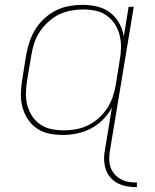

<svg xmlns="http://www.w3.org/2000/svg" viewBox="-20 -548 640 791"><path d="M544 223Q523 223 503 219.5Q483 216 466 207.5Q449 199 436 184.5Q423 170 416.5 151.5Q410 133 409 112.5Q408 92 412 72L441 -105Q427 -78 404.5 -55.5Q382 -33 354.5 -18.5Q327 -4 297.5 2Q268 8 239 8Q209 8 181 2Q153 -4 131 -19.5Q109 -35 94 -58Q79 -81 72 -108.5Q65 -136 66 -165Q67 -194 72 -223L88 -323Q93 -350 102 -377Q111 -404 126.5 -428.5Q142 -453 164 -473Q186 -493 211.5 -505.5Q237 -518 265 -523Q293 -528 320 -528Q351 -528 380.5 -521Q410 -514 433 -496.5Q456 -479 470.5 -453.5Q485 -428 490 -398L510 -520H531L433 72Q430 89 430 107Q430 125 435.5 141Q441 157 452 169.5Q463 182 477.5 190Q492 198 509 201Q526 204 544 204ZM243 -11Q268 -11 293 -15.5Q318 -20 342 -31.5Q366 -43 386.5 -61.5Q407 -80 421.5 -102Q436 -124 444.5 -149Q453 -174 457 -199L473 -299Q478 -325 478.5 -351.5Q479 -378 473 -402.5Q467 -427 453.5 -448Q440 -469 420 -483.5Q400 -498 375 -503.5Q350 -509 323 -509Q298 -509 272.5 -504.5Q247 -500 223.5 -488.5Q200 -477 179.5 -458.5Q159 -440 144 -417.5Q129 -395 121 -370Q113 -345 109 -320L92 -220Q88 -194 87 -167.5Q86 -141 92 -116.5Q98 -92 111.5 -71Q125 -50 145 -36Q165 -22 190.5 -16.5Q216 -11 243 -11Z"/></svg>

Font: Iosevka Aile Thin
Style: Italic
Weight: 100
Italic angle: -9°
Designer: Belleve Invis
Foundry: Belleve Invis
Version: Version 31.1.0; ttfautohint (v1.8.4)